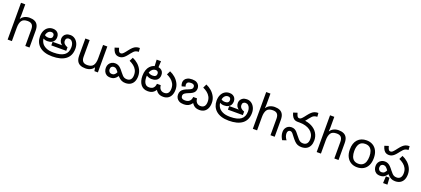

<svg xmlns="http://www.w3.org/2000/svg" viewBox="74 -2182 8175 3730"><g transform="rotate(20 4161.5 -317.5)"><path d="M173 -537Q173 -518 171.5 -498Q170 -478 168 -462H174Q191 -490 217 -508Q243 -526 275 -535.5Q307 -545 341 -545Q406 -545 449.5 -524.5Q493 -504 515 -461Q537 -418 537 -349V0H450V-343Q450 -408 421 -440Q392 -472 330 -472Q240 -472 206.5 -421.5Q173 -371 173 -277V0H85V-760H173Z M1008 12Q918 12 851.5 -9.5Q785 -31 741 -70Q697 -109 675.5 -161Q654 -213 654 -273Q654 -345 679 -396Q704 -447 746.5 -473.5Q789 -500 843 -500Q883 -500 912.5 -484.5Q942 -469 958.5 -440.5Q975 -412 975 -373Q975 -333 958 -301.5Q941 -270 907 -252.5Q873 -235 820 -235Q770 -235 733 -258Q696 -281 676 -304L700 -366Q708 -355 722.5 -340.5Q737 -326 760 -315.5Q783 -305 815 -305Q855 -305 875.5 -322Q896 -339 896 -369Q896 -398 880 -413.5Q864 -429 838 -429Q791 -429 762 -390Q733 -351 733 -280V-271Q733 -220 760.5 -173Q788 -126 848.5 -96.5Q909 -67 1008 -67Q1156 -67 1228 -119.5Q1300 -172 1300 -285Q1300 -322 1289 -353.5Q1278 -385 1255.5 -405Q1233 -425 1198 -425Q1175 -425 1155.5 -409.5Q1136 -394 1136 -360Q1136 -321 1162 -295.5Q1188 -270 1230 -256V-184H921V-258H1140L1131 -251Q1096 -268 1076.5 -300Q1057 -332 1057 -374Q1057 -404 1072 -433Q1087 -462 1119.5 -481Q1152 -500 1202 -500Q1254 -500 1294.5 -472Q1335 -444 1359 -395.5Q1383 -347 1383 -284Q1383 -209 1357.5 -153Q1332 -97 1283.5 -60.5Q1235 -24 1165.5 -6Q1096 12 1008 12Z M1951 -536V0H1879L1866 -71H1862Q1845 -43 1818 -25Q1791 -7 1759 1.5Q1727 10 1692 10Q1628 10 1584.5 -10.5Q1541 -31 1519 -74Q1497 -117 1497 -185V-536H1586V-191Q1586 -127 1615 -95Q1644 -63 1705 -63Q1794 -63 1828.5 -113Q1863 -163 1863 -257V-536Z M2233 -425Q2204 -425 2177.5 -436Q2151 -447 2129 -477.5Q2107 -508 2091 -564L2174 -591Q2189 -536 2203 -518Q2217 -500 2239 -500Q2259 -500 2276.5 -512.5Q2294 -525 2326 -565L2357 -605Q2391 -649 2419.5 -675Q2448 -701 2480 -713Q2512 -725 2556 -725L2562 -648Q2527 -646 2503.5 -637Q2480 -628 2460.5 -608.5Q2441 -589 2415 -556L2392 -526Q2364 -490 2339 -468Q2314 -446 2288.5 -435.5Q2263 -425 2233 -425ZM2521 12Q2473 12 2437.5 -6Q2402 -24 2372 -56Q2342 -88 2309 -131Q2280 -171 2259 -189Q2238 -207 2208 -207Q2180 -207 2161.5 -189Q2143 -171 2143 -136Q2143 -105 2162.5 -84Q2182 -63 2216 -63Q2250 -63 2272.5 -83Q2295 -103 2311 -141L2364 -81Q2345 -54 2324 -33Q2303 -12 2276.5 0Q2250 12 2211 12Q2158 12 2126 -10Q2094 -32 2079.5 -66.5Q2065 -101 2065 -138Q2065 -182 2084 -214Q2103 -246 2135 -264Q2167 -282 2206 -282Q2242 -282 2270 -269.5Q2298 -257 2325 -230.5Q2352 -204 2384 -161Q2411 -126 2432 -105Q2453 -84 2475 -75.5Q2497 -67 2526 -67Q2576 -67 2602.5 -99.5Q2629 -132 2629 -193Q2629 -251 2606 -294.5Q2583 -338 2543 -369.5Q2503 -401 2453 -423L2491 -500Q2553 -474 2603 -430Q2653 -386 2682.5 -327.5Q2712 -269 2712 -198Q2712 -132 2689.5 -85Q2667 -38 2624.5 -13Q2582 12 2521 12Z M3302 12Q3265 12 3235 2.5Q3205 -7 3180.5 -29Q3156 -51 3134 -90L3155 -91Q3132 -49 3105 -26.5Q3078 -4 3047.5 4Q3017 12 2983 12Q2935 12 2898.5 -5.5Q2862 -23 2837 -55.5Q2812 -88 2799 -133Q2786 -178 2786 -232Q2786 -301 2803.5 -352Q2821 -403 2851 -435.5Q2881 -468 2917.5 -484Q2954 -500 2992 -500Q3035 -500 3065.5 -484.5Q3096 -469 3112.5 -440.5Q3129 -412 3129 -373Q3129 -333 3112.5 -301.5Q3096 -270 3062 -252.5Q3028 -235 2974 -235Q2941 -235 2911 -246Q2881 -257 2858.5 -273Q2836 -289 2823 -304L2847 -366Q2855 -355 2871.5 -340.5Q2888 -326 2912.5 -315.5Q2937 -305 2969 -305Q3009 -305 3029.5 -322Q3050 -339 3050 -369Q3050 -398 3034 -413.5Q3018 -429 2991 -429Q2956 -429 2927.5 -407Q2899 -385 2882 -343.5Q2865 -302 2865 -242V-234Q2865 -193 2875.5 -154.5Q2886 -116 2912.5 -91.5Q2939 -67 2985 -67Q3024 -67 3049.5 -81.5Q3075 -96 3088.5 -123Q3102 -150 3105 -185H3183Q3186 -144 3202 -118Q3218 -92 3242 -79.5Q3266 -67 3294 -67Q3349 -67 3375 -99.5Q3401 -132 3401 -193Q3401 -251 3377.5 -294.5Q3354 -338 3314.5 -369.5Q3275 -401 3225 -423L3262 -500Q3324 -474 3374 -430Q3424 -386 3454 -328Q3484 -270 3484 -199Q3484 -132 3461.5 -84.5Q3439 -37 3398.5 -12.5Q3358 12 3302 12ZM3029 -624 3022 -478H2946L2939 -624Z M4052 12Q4015 12 3985 2.5Q3955 -7 3930.5 -29Q3906 -51 3884 -90H3905Q3879 -49 3852 -27Q3825 -5 3794 3.5Q3763 12 3724 12Q3669 12 3632.5 -7.5Q3596 -27 3578 -59.5Q3560 -92 3560 -130Q3560 -171 3576.5 -200Q3593 -229 3626 -250.5Q3659 -272 3708 -289Q3749 -304 3773 -321Q3797 -338 3797 -371Q3797 -387 3790 -399.5Q3783 -412 3766.5 -419.5Q3750 -427 3722 -427Q3679 -427 3658 -410.5Q3637 -394 3637 -365Q3637 -352 3640.5 -341Q3644 -330 3647 -323L3572 -302Q3564 -317 3559.5 -335.5Q3555 -354 3555 -375Q3555 -407 3572 -435.5Q3589 -464 3626 -482Q3663 -500 3722 -500Q3782 -500 3816 -480Q3850 -460 3864.5 -430Q3879 -400 3879 -370Q3879 -332 3864 -305.5Q3849 -279 3819.5 -260Q3790 -241 3746 -225Q3693 -205 3667.5 -184.5Q3642 -164 3642 -131Q3642 -102 3662.5 -84.5Q3683 -67 3726 -67Q3768 -67 3795.5 -81.5Q3823 -96 3837.5 -123Q3852 -150 3855 -185H3933Q3936 -144 3952 -118Q3968 -92 3992 -79.5Q4016 -67 4044 -67Q4099 -67 4125 -99.5Q4151 -132 4151 -193Q4151 -251 4127.5 -294.5Q4104 -338 4064.5 -369.5Q4025 -401 3975 -423L4012 -500Q4074 -474 4124 -430Q4174 -386 4204 -328Q4234 -270 4234 -199Q4234 -132 4211.5 -84.5Q4189 -37 4148.5 -12.5Q4108 12 4052 12Z M4659 12Q4569 12 4502.5 -9.5Q4436 -31 4392 -70Q4348 -109 4326.5 -161Q4305 -213 4305 -273Q4305 -345 4330 -396Q4355 -447 4397.5 -473.5Q4440 -500 4494 -500Q4534 -500 4563.5 -484.5Q4593 -469 4609.5 -440.5Q4626 -412 4626 -373Q4626 -333 4609 -301.5Q4592 -270 4558 -252.5Q4524 -235 4471 -235Q4421 -235 4384 -258Q4347 -281 4327 -304L4351 -366Q4359 -355 4373.5 -340.5Q4388 -326 4411 -315.5Q4434 -305 4466 -305Q4506 -305 4526.5 -322Q4547 -339 4547 -369Q4547 -398 4531 -413.5Q4515 -429 4489 -429Q4442 -429 4413 -390Q4384 -351 4384 -280V-271Q4384 -220 4411.5 -173Q4439 -126 4499.5 -96.5Q4560 -67 4659 -67Q4807 -67 4879 -119.5Q4951 -172 4951 -285Q4951 -322 4940 -353.5Q4929 -385 4906.5 -405Q4884 -425 4849 -425Q4826 -425 4806.5 -409.5Q4787 -394 4787 -360Q4787 -321 4813 -295.5Q4839 -270 4881 -256V-184H4572V-258H4791L4782 -251Q4747 -268 4727.5 -300Q4708 -332 4708 -374Q4708 -404 4723 -433Q4738 -462 4770.5 -481Q4803 -500 4853 -500Q4905 -500 4945.5 -472Q4986 -444 5010 -395.5Q5034 -347 5034 -284Q5034 -209 5008.5 -153Q4983 -97 4934.5 -60.5Q4886 -24 4816.5 -6Q4747 12 4659 12Z M5242 -537Q5242 -518 5240.5 -498Q5239 -478 5237 -462H5243Q5260 -490 5286 -508Q5312 -526 5344 -535.5Q5376 -545 5410 -545Q5475 -545 5518.5 -524.5Q5562 -504 5584 -461Q5606 -418 5606 -349V0H5519V-343Q5519 -408 5490 -440Q5461 -472 5399 -472Q5309 -472 5275.5 -421.5Q5242 -371 5242 -277V0H5154V-760H5242Z M6159 12Q6112 12 6077 -3.5Q6042 -19 6011 -51.5Q5980 -84 5943 -133Q5922 -162 5907.5 -178.5Q5893 -195 5880.5 -202Q5868 -209 5851 -209Q5828 -209 5813 -190.5Q5798 -172 5798 -143Q5798 -108 5810 -77Q5822 -46 5846 -14L5765 13Q5743 -22 5729.5 -59.5Q5716 -97 5716 -143Q5716 -184 5733.5 -216Q5751 -248 5781.5 -267Q5812 -286 5852 -286Q5891 -286 5917.5 -272.5Q5944 -259 5966.5 -234.5Q5989 -210 6015 -175Q6045 -136 6067.5 -112Q6090 -88 6112.5 -77.5Q6135 -67 6165 -67Q6217 -67 6244 -100Q6271 -133 6271 -194Q6271 -250 6248 -293Q6225 -336 6184 -365.5Q6143 -395 6088 -410Q6033 -425 5969 -425H5925L6003 -500Q6115 -493 6193 -452.5Q6271 -412 6312.5 -345.5Q6354 -279 6354 -194Q6354 -132 6332 -85.5Q6310 -39 6267 -13.5Q6224 12 6159 12ZM5923 -425Q5894 -425 5867.5 -436Q5841 -447 5819 -477.5Q5797 -508 5781 -564L5864 -591Q5879 -536 5893 -518Q5907 -500 5929 -500Q5949 -500 5966.5 -512.5Q5984 -525 6016 -565L6047 -605Q6081 -649 6109.5 -675Q6138 -701 6170 -713Q6202 -725 6246 -725L6252 -648Q6217 -646 6193.5 -637Q6170 -628 6150.5 -608.5Q6131 -589 6105 -556L6082 -526Q6054 -490 6029 -468Q6004 -446 5978.5 -435.5Q5953 -425 5923 -425Z M6562 -537Q6562 -518 6560.5 -498Q6559 -478 6557 -462H6563Q6580 -490 6606 -508Q6632 -526 6664 -535.5Q6696 -545 6730 -545Q6795 -545 6838.5 -524.5Q6882 -504 6904 -461Q6926 -418 6926 -349V0H6839V-343Q6839 -408 6810 -440Q6781 -472 6719 -472Q6629 -472 6595.5 -421.5Q6562 -371 6562 -277V0H6474V-760H6562Z M7558 -269Q7558 -180 7527.5 -117.5Q7497 -55 7441 -22.5Q7385 10 7308 10Q7237 10 7181.5 -22.5Q7126 -55 7094 -117.5Q7062 -180 7062 -269Q7062 -402 7129 -474Q7196 -546 7311 -546Q7384 -546 7439.5 -513.5Q7495 -481 7526.5 -419.5Q7558 -358 7558 -269ZM7153 -269Q7153 -206 7169.5 -159.5Q7186 -113 7221 -88Q7256 -63 7310 -63Q7364 -63 7399 -88Q7434 -113 7450.5 -159.5Q7467 -206 7467 -269Q7467 -333 7450 -378Q7433 -423 7398.5 -447.5Q7364 -472 7309 -472Q7227 -472 7190 -418Q7153 -364 7153 -269Z M7809 -425Q7780 -425 7753.5 -436Q7727 -447 7705 -477.5Q7683 -508 7667 -564L7750 -591Q7765 -536 7779 -518Q7793 -500 7815 -500Q7835 -500 7852.5 -512.5Q7870 -525 7902 -565L7933 -605Q7967 -649 7995.5 -675Q8024 -701 8056 -713Q8088 -725 8132 -725L8138 -648Q8103 -646 8079.5 -637Q8056 -628 8036.5 -608.5Q8017 -589 7991 -556L7968 -526Q7940 -490 7915 -468Q7890 -446 7864.5 -435.5Q7839 -425 7809 -425ZM8097 12Q8049 12 8013.5 -6Q7978 -24 7948 -56Q7918 -88 7885 -131Q7856 -171 7835 -189Q7814 -207 7784 -207Q7756 -207 7737.5 -189Q7719 -171 7719 -136Q7719 -105 7738.5 -84Q7758 -63 7792 -63Q7826 -63 7848.5 -83Q7871 -103 7887 -141L7940 -81Q7921 -54 7900 -33Q7879 -12 7852.5 0Q7826 12 7787 12Q7734 12 7702 -10Q7670 -32 7655.5 -66.5Q7641 -101 7641 -138Q7641 -182 7660 -214Q7679 -246 7711 -264Q7743 -282 7782 -282Q7818 -282 7846 -269.5Q7874 -257 7901 -230.5Q7928 -204 7960 -161Q7987 -126 8008 -105Q8029 -84 8051 -75.5Q8073 -67 8102 -67Q8152 -67 8178.5 -99.5Q8205 -132 8205 -193Q8205 -251 8182 -294.5Q8159 -338 8119 -369.5Q8079 -401 8029 -423L8067 -500Q8129 -474 8179 -430Q8229 -386 8258.5 -327.5Q8288 -269 8288 -198Q8288 -132 8265.5 -85Q8243 -38 8200.5 -13Q8158 12 8097 12ZM7892 125 7899 -16H7974L7982 125Z"/></g></svg>

Font: telugu25
Style: Book
Weight: 400
Designer: Jelle Bosma - Monotype Design Team
Foundry: Monotype Imaging Inc.
Version: Version 2.003